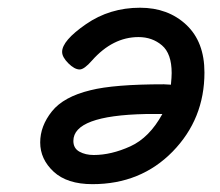

<svg xmlns="http://www.w3.org/2000/svg" viewBox="-20 -468 565 492"><path d="M83 -103Q83 -145 113 -182.6Q143.1 -220.2 211.9 -236.8Q272 -252 399.9 -252Q402.8 -252 408.9 -251.5Q415 -251 418 -251Q419.9 -271 419.9 -280.8Q419.9 -330.6 395 -351.8Q370.1 -373 335 -373Q269 -373 215.8 -313Q195.8 -290 184.1 -290Q170.9 -290 155 -305.9Q139.2 -321.8 139.2 -335Q139.2 -363.8 200.2 -406Q261.2 -448.2 338.9 -448.2Q410.6 -448.2 457.3 -404.5Q503.9 -360.8 503.9 -282.2Q503.9 -163.1 422.4 -79.6Q340.8 3.9 216.8 3.9Q151.9 3.9 117.4 -28.1Q83 -60.1 83 -103ZM168 -106.9Q168 -87.9 183.6 -79.3Q199.2 -70.8 220.2 -70.8Q265.1 -70.8 314 -93Q362.8 -115.2 396 -175.8H353Q168 -171.9 168 -106.9Z"/></svg>

Font: CMU Typewriter Text
Style: BoldItalic
Weight: 700
Italic angle: -14.04°
Version: Version 0.7.0